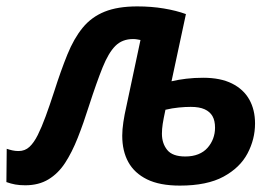

<svg xmlns="http://www.w3.org/2000/svg" viewBox="-52 -570 870 600"><path d="M510 10Q447 10 407.5 -9.5Q368 -29 349 -63.5Q330 -98 330 -146Q330 -165 333.5 -188.5Q337 -212 343 -238L387 -445Q382 -446 376 -447Q370 -448 364 -448Q330 -448 308.5 -426.5Q287 -405 268.5 -359Q250 -313 226 -239Q209 -185 191 -139.5Q173 -94 151.5 -61Q130 -28 99.5 -9.5Q69 9 27 9Q9 9 -4.5 6.5Q-18 4 -32 -1L-31 -105Q-22 -102 -13 -100Q-4 -98 6 -98Q26 -98 40 -111Q54 -124 66 -148Q78 -172 90.5 -206Q103 -240 117 -283Q138 -349 158.5 -399.5Q179 -450 206.5 -483.5Q234 -517 275 -533.5Q316 -550 377 -550Q421 -550 460 -543.5Q499 -537 529 -526L484 -316Q505 -321 530 -324Q555 -327 583 -327Q637 -327 673 -309Q709 -291 727 -259Q745 -227 745 -184Q745 -135 721.5 -90.5Q698 -46 646.5 -18Q595 10 510 10ZM527 -81Q550 -81 567.5 -88Q585 -95 596.5 -108Q608 -121 614 -137Q620 -153 620 -171Q620 -193 612 -207Q604 -221 587.5 -228.5Q571 -236 544 -236Q527 -236 506.5 -234Q486 -232 465 -227Q459 -199 456.5 -183Q454 -167 454 -152Q454 -122 470.5 -101.5Q487 -81 527 -81Z"/></svg>

Font: Noto Sans Display SemiBold
Style: Italic
Weight: 600
Italic angle: -12°
Designer: Monotype Design Team
Foundry: Monotype Imaging Inc.
Version: Version 2.003